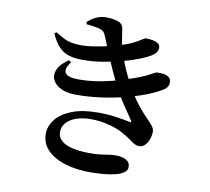

<svg xmlns="http://www.w3.org/2000/svg" viewBox="-92 -916 1183 1084"><g transform="rotate(10 500.0 -374.5)"><path d="M490.8 64.4Q432 64.4 380.5 53.2Q329.1 42.1 290.5 20.5Q252 -1 230.3 -32.7Q208.6 -64.4 208.6 -105.7Q208.6 -150.5 239.1 -189.3Q269.6 -228.1 329.8 -251.7Q390 -275.3 480 -275.3Q533.6 -275.3 583.1 -268.2Q632.6 -261.1 660.9 -254.7Q670.4 -252.4 671.7 -254.9Q672.9 -257.4 669.3 -263.7Q653.6 -287.9 623.5 -331.2Q593.3 -374.5 561 -436.7Q542 -473.1 520.6 -519.6Q499.2 -566.2 479.4 -614.1Q459.5 -662 443.7 -701.9Q435.8 -722.2 426.9 -731.3Q418 -740.4 395 -745.5Q382 -748.5 364.2 -751.1Q346.4 -753.8 328.8 -754.7L325.6 -767.6Q348 -787.9 373.9 -800.3Q399.7 -812.7 430.4 -812.7Q472.6 -812.7 499.9 -802.5Q527.3 -792.4 531.1 -763.7Q533.6 -750 536.5 -727.8Q539.4 -705.7 544.2 -682.2Q548.9 -658.7 555.2 -639.1Q567.3 -602.8 578.7 -573.4Q590 -544.1 603.8 -515.9Q617.7 -487.7 636.2 -453.2Q669.9 -392.9 699.7 -355.5Q729.5 -318.1 752.7 -294.9Q775.9 -271.7 788.9 -255.5Q801.8 -239.4 801.8 -222.6Q801.8 -198.5 793.5 -177Q785.1 -155.5 771.4 -142.2Q757.7 -128.9 740.8 -128.9Q725 -128.9 711.9 -135.9Q698.7 -143 681.7 -156Q664.8 -168.9 635.3 -185.4Q617.8 -195.9 588.9 -206.6Q559.9 -217.4 523.7 -224.5Q487.5 -231.6 447.7 -231.6Q397.3 -231.6 361.2 -218.6Q325.1 -205.5 305.5 -183Q286 -160.4 286 -131.2Q286 -104.2 302.3 -86.8Q318.6 -69.4 345.2 -59.5Q371.9 -49.6 403.5 -45.5Q435.2 -41.4 465.9 -41.4Q499.9 -41.4 520.7 -43.3Q541.5 -45.1 556.4 -47.8Q571.3 -50.6 586 -52.4Q600.6 -54.3 622.1 -54.3Q654.3 -54.3 678.1 -42.1Q702 -29.8 702 -1.8Q702 17.1 684.5 29.8Q666.9 42.5 637.2 50.1Q607.4 57.6 569.5 61Q531.6 64.4 490.8 64.4ZM337.8 -352.6Q286.3 -352.6 251.4 -369.4Q216.5 -386.2 203.7 -413.8Q190.9 -441.4 205.1 -474Q219.3 -506.6 265.6 -538L279.3 -527.6Q247 -487.1 260.2 -463.7Q273.4 -440.3 338.6 -440.3Q382.9 -440.3 429.4 -446.6Q476 -452.9 525.1 -465.2Q574.2 -477.5 623.7 -494.7Q676.9 -512.3 705.2 -525.9Q733.5 -539.4 746.4 -547.3Q759.4 -555.2 764 -555.2Q783.5 -557.4 802.9 -554.7Q822.4 -551.9 835.5 -542.1Q848.6 -532.2 848.6 -512.4Q848.6 -501 842.8 -489.5Q836.9 -478.1 819.1 -466.7Q785.5 -445.8 733.3 -425.5Q681 -405.2 616.3 -388.7Q551.6 -372.2 480.6 -362.4Q409.6 -352.6 337.8 -352.6ZM342.3 -553Q294.3 -553 261.3 -563.2Q228.3 -573.4 203.7 -599.4Q179 -625.4 157.6 -672.5L169 -680.9Q197.1 -663.4 218.8 -652.5Q240.5 -641.7 264.6 -637.3Q288.7 -632.8 322.4 -632.8Q351.2 -632.8 390.3 -638.9Q429.5 -645 469 -654Q508.5 -663.1 536.9 -672.3Q582.2 -686.3 609.4 -700.5Q636.7 -714.7 651.4 -724.6Q666 -734.5 671.4 -734.5Q691.1 -734.5 710 -731.4Q729 -728.3 741.9 -719.7Q754.8 -711.1 754.8 -693.1Q754.8 -682.8 748.1 -671.4Q741.5 -660.1 726.4 -649.7Q704.4 -634.7 662.6 -617.7Q620.8 -600.8 567.1 -586.3Q513.3 -571.9 455.3 -562.4Q397.2 -553 342.3 -553Z"/></g></svg>

Font: Noto Serif KR ExtraLight
Style: Regular
Weight: 200
Designer: Ryoko NISHIZUKA 西塚涼子 (kana & ideographs); Frank Grießhammer (Latin, Greek & Cyrillic); Wenlong ZHANG 张文龙 (bopomofo); San
Foundry: Adobe
Version: Version 2.002-H1;hotconv 1.1.0;makeotfexe 2.6.0